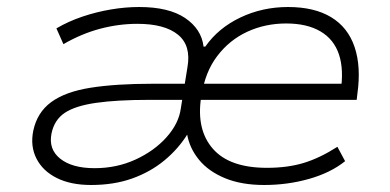

<svg xmlns="http://www.w3.org/2000/svg" viewBox="-20 -520 1114 548"><path d="M240 8Q182 8 142 -12Q102 -32 84 -67.5Q66 -103 75 -147Q86 -199 126 -228.5Q166 -258 238 -269.5Q310 -281 417 -281H530L522 -235H406Q314 -235 254.5 -226.5Q195 -218 165 -198Q135 -178 127 -139Q118 -94 152 -67Q186 -40 250 -40Q313 -40 366.5 -64.5Q420 -89 455 -128Q490 -167 496 -210L515 -328Q526 -390 488 -421Q450 -452 372 -452Q319 -452 266 -438Q213 -424 161 -394L141 -439Q175 -459 215 -472.5Q255 -486 296.5 -493Q338 -500 377 -500Q462 -500 508.5 -468.5Q555 -437 561 -387H566Q603 -440 666 -470Q729 -500 802 -500Q877 -500 925 -471Q973 -442 992 -386Q1011 -330 1000 -252L998 -235H532L539 -281H982L952 -257Q962 -321 947.5 -364.5Q933 -408 894.5 -430.5Q856 -453 797 -453Q737 -453 686 -429.5Q635 -406 600 -360Q565 -314 555 -246L554 -242Q540 -150 587.5 -95.5Q635 -41 742 -41Q801 -41 847 -55Q893 -69 943 -101L965 -60Q924 -27 862.5 -9.5Q801 8 734 8Q669 8 622 -11.5Q575 -31 548 -64Q521 -97 514 -137H515Q489 -95 449 -62Q409 -29 357 -10.5Q305 8 240 8Z"/></svg>

Font: Nunito Sans 7pt SemiExpanded ExtraLight
Style: Italic
Weight: 250
Width: 6
Italic angle: -9°
Designer: Vernon Adams
Foundry: Vernon Adams
Version: Version 3.101;gftools[0.9.27]